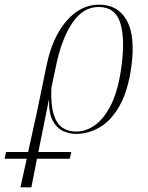

<svg xmlns="http://www.w3.org/2000/svg" viewBox="-134 -566 637 826"><path d="M-114 117 -108 88H-13L23 -75L67 -288Q92 -407 152.5 -476.5Q213 -546 292 -546Q374 -546 411.5 -478Q449 -410 431 -279Q417 -177 381.5 -113Q346 -49 297 -19.5Q248 10 193 10Q164 10 137 -2.5Q110 -15 93 -46.5Q76 -78 77 -136H76L31 88H173L166 117H25L1 240H-46L-19 117ZM193 0Q237 0 276.5 -29Q316 -58 345.5 -119Q375 -180 388 -276Q405 -398 383.5 -467Q362 -536 290 -536Q223 -536 176.5 -466.5Q130 -397 106 -278L87 -188Q84 -117 96.5 -75.5Q109 -34 134 -17Q159 0 193 0Z"/></svg>

Font: Noto Serif Display SemiCondensed ExtraLight
Style: Italic
Weight: 200
Width: 4
Italic angle: -12°
Designer: Monotype Design Team
Foundry: Monotype Imaging Inc.
Version: Version 2.009